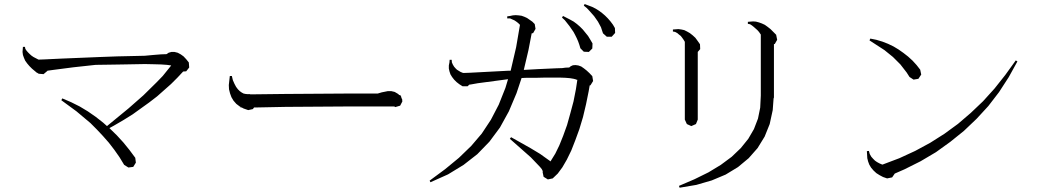

<svg xmlns="http://www.w3.org/2000/svg" viewBox="-20 -875 5040 928"><path d="M532.2 -151.4 505.9 -185.5 477.5 -217.8 448.2 -249 417 -280.3 349.6 -336.9 276.4 -390.6 281.2 -399.4 324.2 -380.9 365.2 -360.4 404.3 -336.9 442.4 -310.5 478.5 -282.2 497.1 -265.6 600.6 -350.6 672.9 -414.1 737.3 -477.5 766.6 -507.8 807.6 -558.6 787.1 -561.5 758.8 -563.5 722.7 -564.5 680.7 -565.4 630.9 -564.5 575.2 -563.5 511.7 -562.5 442.4 -561.5 335 -549.8 237.3 -537.1 209 -533.2V-532.2L190.4 -516.6L167 -518.6L159.2 -523.4H158.2L134.8 -543L122.1 -555.7L111.3 -568.4L101.6 -582L95.7 -595.7L90.8 -609.4L88.9 -624L90.8 -648.4H100.6L102.5 -638.7L108.4 -629.9L115.2 -622.1L123 -614.3L131.8 -606.4L141.6 -599.6L166 -586.9H168L195.3 -587.9L277.3 -591.8L466.8 -599.6L546.9 -602.5L636.7 -604.5L679.7 -605.5L721.7 -609.4L757.8 -612.3L785.2 -613.3L794.9 -620.1L808.6 -624H823.2L838.9 -620.1L853.5 -612.3L867.2 -602.5L879.9 -588.9L892.6 -573.2L894.5 -548.8L879.9 -530.3L865.2 -529.3L836.9 -499L806.6 -468.8L739.3 -409.2L701.2 -379.9L621.1 -322.3L577.1 -294.9L530.3 -267.6L508.8 -255.9L544.9 -220.7L576.2 -186.5L605.5 -150.4L633.8 -112.3L636.7 -88.9L624 -68.4L600.6 -65.4L580.1 -78.1L557.6 -115.2Z M1189.5 -418.9 1359.4 -420.9 1661.1 -422.9H1805.7L1825.2 -428.7L1839.8 -431.6L1854.5 -434.6H1871.1L1887.7 -430.7L1904.3 -420.9L1909.2 -416L1916 -414.1L1918 -409.2L1918.9 -408.2L1919.9 -403.3L1924.8 -391.6L1923.8 -388.7L1924.8 -384.8L1914.1 -364.3L1890.6 -357.4L1885.7 -360.4H1661.1L1360.4 -358.4L1214.8 -355.5H1208L1202.1 -347.7L1179.7 -342.8L1157.2 -350.6L1148.4 -355.5H1142.6V-358.4L1138.7 -360.4L1122.1 -373L1108.4 -388.7L1098.6 -405.3L1091.8 -423.8L1086.9 -443.4L1085.9 -463.9L1090.8 -507.8H1095.7H1100.6L1105.5 -487.3L1113.3 -469.7L1121.1 -455.1L1129.9 -443.4L1138.7 -434.6L1148.4 -427.7L1157.2 -422.9L1167 -420.9L1176.8 -419.9H1188.5Z M2060.5 5.9 2056.6 -2 2131.8 -57.6 2198.2 -112.3 2257.8 -169.9 2308.6 -229.5 2352.5 -295.9 2390.6 -369.1 2422.9 -450.2 2435.5 -492.2 2289.1 -472.7 2255.9 -466.8 2248 -465.8 2240.2 -458H2215.8L2200.2 -467.8L2186.5 -478.5L2174.8 -490.2L2165 -502.9L2157.2 -515.6L2152.3 -530.3L2149.4 -543.9V-558.6L2152.3 -573.2L2153.3 -585.9H2163.1L2164.1 -573.2L2168.9 -562.5L2174.8 -552.7L2181.6 -544.9L2188.5 -538.1L2206.1 -527.3L2215.8 -523.4L2217.8 -522.5H2225.6L2251 -523.4L2437.5 -533.2H2448.2L2474.6 -646.5L2493.2 -754.9L2484.4 -763.7L2475.6 -770.5L2466.8 -776.4L2456.1 -781.2L2445.3 -786.1H2431.6V-795.9L2445.3 -797.9L2459 -800.8L2472.7 -801.8L2486.3 -800.8L2501 -798.8L2514.6 -793.9L2527.3 -788.1L2540 -779.3L2552.7 -770.5L2564.5 -758.8L2568.4 -735.4L2556.6 -714.8L2549.8 -713.9L2534.2 -632.8L2511.7 -537.1L2582 -541L2668 -544.9L2698.2 -545.9L2711.9 -547.9L2731.4 -548.8L2738.3 -554.7L2749 -559.6L2761.7 -560.5L2775.4 -558.6L2789.1 -553.7L2801.8 -544.9L2815.4 -534.2L2829.1 -521.5L2842.8 -506.8L2846.7 -483.4L2834 -462.9L2830.1 -461.9L2825.2 -433.6L2812.5 -371.1L2797.9 -309.6L2780.3 -251L2760.7 -197.3L2741.2 -147.5L2719.7 -103.5L2698.2 -66.4L2675.8 -36.1L2651.4 -12.7L2627.9 -7.8L2607.4 -20.5L2602.5 -43.9L2604.5 -47.9L2602.5 -46.9V-49.8L2598.6 -57.6L2589.8 -68.4L2545.9 -114.3L2444.3 -204.1L2450.2 -211.9L2543.9 -159.2L2590.8 -130.9L2625 -106.4L2638.7 -96.7L2640.6 -94.7L2664.1 -132.8L2683.6 -172.9L2702.1 -218.8L2720.7 -270.5L2736.3 -326.2L2752 -384.8L2763.7 -444.3L2770.5 -489.3H2767.6L2763.7 -491.2L2752.9 -494.1L2735.4 -497.1L2712.9 -499L2684.6 -500H2652.3H2615.2L2573.2 -499H2525.4L2501 -498L2476.6 -424.8L2439.5 -336.9L2396.5 -258.8L2345.7 -190.4L2287.1 -129.9L2220.7 -78.1L2145.5 -32.2ZM2774.4 -674.8 2767.6 -690.4 2759.8 -706.1 2752 -720.7 2732.4 -749 2710 -777.3 2696.3 -790 2701.2 -797.9 2735.4 -780.3 2752.9 -770.5 2768.6 -758.8 2783.2 -746.1 2796.9 -732.4 2809.6 -716.8 2822.3 -701.2 2833 -683.6 2843.8 -665 2842.8 -640.6 2826.2 -624 2801.8 -625 2785.2 -641.6 2780.3 -658.2ZM2884.8 -743.2 2870.1 -770.5 2851.6 -796.9 2829.1 -822.3 2816.4 -835.9 2801.8 -847.7 2805.7 -855.5 2841.8 -841.8 2859.4 -833 2875 -823.2 2890.6 -811.5 2904.3 -799.8 2918 -786.1 2930.7 -771.5 2942.4 -755.9 2952.1 -739.3 2953.1 -715.8 2936.5 -697.3H2913.1L2894.5 -713.9L2889.6 -728.5Z M3264.6 32.2 3261.7 23.4 3336.9 -8.8 3404.3 -42 3463.9 -78.1 3516.6 -117.2 3560.5 -159.2 3596.7 -204.1 3624 -251 3643.6 -301.8 3654.3 -354.5 3657.2 -413.1V-708L3648.4 -720.7L3640.6 -729.5L3623 -745.1L3614.3 -752L3605.5 -757.8L3594.7 -759.8V-769.5L3606.4 -770.5L3620.1 -771.5L3633.8 -770.5L3648.4 -766.6L3662.1 -761.7L3676.8 -754.9L3690.4 -745.1L3704.1 -734.4L3731.4 -707L3736.3 -682.6L3724.6 -662.1H3720.7V-402.3H3719.7L3718.8 -396.5L3714.8 -342.8L3700.2 -275.4L3675.8 -214.8L3641.6 -159.2L3598.6 -110.4L3546.9 -67.4L3487.3 -31.2L3419.9 -2.9L3345.7 18.6L3265.6 32.2ZM3284.2 -682.6 3277.3 -692.4 3270.5 -701.2 3261.7 -708 3253.9 -714.8 3243.2 -720.7 3232.4 -722.7V-732.4L3258.8 -734.4L3273.4 -732.4L3287.1 -729.5L3300.8 -722.7L3314.5 -714.8L3328.1 -704.1L3340.8 -692.4L3351.6 -677.7L3363.3 -661.1L3364.3 -637.7L3352.5 -624V-296.9L3343.8 -275.4L3321.3 -265.6L3299.8 -275.4L3290 -296.9V-672.9Z M4231.4 -28.3 4215.8 -38.1 4202.1 -50.8 4190.4 -64.5 4181.6 -79.1 4175.8 -94.7 4171.9 -110.4 4170.9 -127.9 4169.9 -144.5 4179.7 -145.5 4183.6 -130.9 4191.4 -117.2 4200.2 -107.4 4209 -98.6 4218.8 -91.8 4229.5 -85.9 4240.2 -81.1 4248 -79.1 4247.1 -80.1 4327.1 -110.4 4403.3 -145.5 4475.6 -184.6 4544.9 -228.5 4610.4 -276.4 4671.9 -329.1 4731.4 -385.7 4787.1 -447.3 4838.9 -512.7 4889.6 -583 4897.5 -578.1 4855.5 -502 4808.6 -429.7 4756.8 -362.3 4700.2 -300.8 4638.7 -242.2 4573.2 -189.5 4503.9 -139.6 4429.7 -95.7 4351.6 -56.6 4304.7 -36.1 4292 -17.6 4267.6 -12.7 4248 -19.5ZM4362.3 -524.4 4332 -563.5 4295.9 -599.6 4254.9 -632.8 4182.6 -679.7 4186.5 -688.5 4215.8 -682.6 4245.1 -673.8 4272.5 -663.1 4298.8 -650.4 4323.2 -635.7 4346.7 -619.1 4369.1 -601.6 4390.6 -582 4410.2 -560.5 4427.7 -538.1 4432.6 -514.6 4418.9 -494.1 4395.5 -490.2 4376 -502.9Z"/></svg>

Font: Kurinto Seri
Style: Regular
Weight: 400
Designer: Kurinto was developed by Clint Goss from a range of fonts that are compatible with the SIL Open Font License Version 1.1
Foundry: Clinton F. Goss
Version: Version 2.196; July 25, 2020